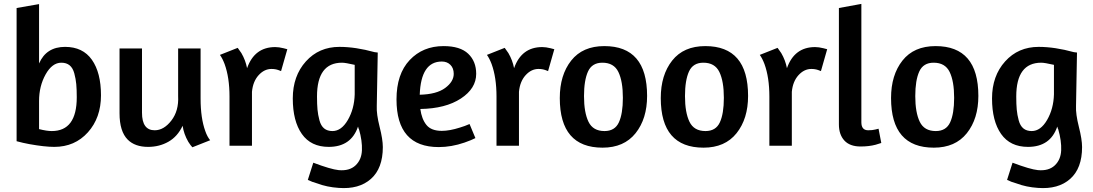

<svg xmlns="http://www.w3.org/2000/svg" viewBox="-20 -746 5595 983"><path d="M65 -23V-705L180 -725V-421Q217 -506 313 -506Q404 -506 450.5 -440Q497 -374 497 -258Q497 -143 430 -68.5Q363 6 258 6Q209 6 131 -8Q98 -14 65 -23ZM294 -425Q247 -425 213.5 -365Q180 -305 180 -229V-85Q220 -75 245 -75Q373 -75 373 -248Q373 -288 370.5 -315Q368 -342 360.5 -370Q353 -398 336.5 -411.5Q320 -425 294 -425Z M892 -254V-498H1007V-241Q1007 -141 1031 -75Q1041 -46 1056 -28L965 8Q956 -1 944 -20Q921 -60 915 -102Q889 -47 842.5 -20.5Q796 6 738 6Q671 6 634 -31Q592 -73 592 -166V-498H707V-169Q707 -79 772 -79Q819 -79 857.5 -129Q896 -179 892 -254Z M1370 -393Q1333 -393 1304 -361Q1275 -329 1270 -276V0H1155V-252Q1155 -349 1130 -418Q1119 -447 1106 -465L1197 -501L1216 -474Q1237 -438 1245 -397Q1283 -505 1389 -505Q1408 -505 1432 -499L1451 -494L1419 -382Q1418 -382 1406 -387Q1390 -393 1370 -393Z M1818 -84Q1816 -86 1815 -91Q1814 -96 1813 -98Q1778 6 1663 6Q1572 6 1525.5 -60Q1479 -126 1479 -242Q1479 -357 1546 -431.5Q1613 -506 1718 -506Q1800 -506 1898 -479L1914 -477L1909 -203Q1907 -162 1923.5 -97Q1940 -32 1940 7Q1940 116 1879 170Q1818 224 1714 216Q1654 212 1604 193Q1578 186 1556 175L1584 87Q1674 121 1714 125Q1769 130 1800 101Q1831 72 1833 23.5Q1835 -25 1818 -84ZM1682 -75Q1728 -75 1761 -132Q1794 -189 1796 -263V-414Q1748 -425 1731 -425Q1603 -425 1603 -252Q1603 -212 1605.5 -185Q1608 -158 1615.5 -130Q1623 -102 1639.5 -88.5Q1656 -75 1682 -75Z M2010 -237Q2010 -367 2077.5 -438.5Q2145 -510 2251 -510Q2336 -510 2377 -471Q2418 -432 2418 -368Q2418 -293 2339.5 -241.5Q2261 -190 2132 -188Q2139 -136 2163.5 -106Q2188 -76 2242 -76Q2282 -76 2335 -93Q2359 -100 2384 -111L2414 -39Q2395 -29 2358 -16Q2291 7 2226 7Q2010 7 2010 -237ZM2242 -431Q2135 -431 2129 -261Q2215 -263 2259 -295.5Q2303 -328 2303 -368Q2303 -397 2286 -414Q2269 -431 2242 -431Z M2737 -393Q2700 -393 2671 -361Q2642 -329 2637 -276V0H2522V-252Q2522 -349 2497 -418Q2486 -447 2473 -465L2564 -501L2583 -474Q2604 -438 2612 -397Q2650 -505 2756 -505Q2775 -505 2799 -499L2818 -494L2786 -382Q2785 -382 2773 -387Q2757 -393 2737 -393Z M3074 -510Q3293 -510 3293 -255Q3293 -138 3234 -64Q3175 10 3065 10Q2846 10 2846 -244Q2846 -362 2904.5 -436Q2963 -510 3074 -510ZM3064 -425Q3011 -425 2990.5 -380Q2970 -335 2970 -254Q2970 -170 2993 -122.5Q3016 -75 3075 -75Q3128 -75 3148.5 -119.5Q3169 -164 3169 -245Q3169 -330 3146 -377.5Q3123 -425 3064 -425Z M3591 -510Q3810 -510 3810 -255Q3810 -138 3751 -64Q3692 10 3582 10Q3363 10 3363 -244Q3363 -362 3421.5 -436Q3480 -510 3591 -510ZM3581 -425Q3528 -425 3507.5 -380Q3487 -335 3487 -254Q3487 -170 3510 -122.5Q3533 -75 3592 -75Q3645 -75 3665.5 -119.5Q3686 -164 3686 -245Q3686 -330 3663 -377.5Q3640 -425 3581 -425Z M4134 -393Q4097 -393 4068 -361Q4039 -329 4034 -276V0H3919V-252Q3919 -349 3894 -418Q3883 -447 3870 -465L3961 -501L3980 -474Q4001 -438 4009 -397Q4047 -505 4153 -505Q4172 -505 4196 -499L4215 -494L4183 -382Q4182 -382 4170 -387Q4154 -393 4134 -393Z M4386 4Q4331 4 4303 -26.5Q4275 -57 4275 -109V-705L4390 -726V-120Q4390 -79 4425 -79Q4447 -79 4462 -83L4478 -87L4492 -14L4463 -5Q4429 4 4386 4Z M4770 -510Q4989 -510 4989 -255Q4989 -138 4930 -64Q4871 10 4761 10Q4542 10 4542 -244Q4542 -362 4600.5 -436Q4659 -510 4770 -510ZM4760 -425Q4707 -425 4686.5 -380Q4666 -335 4666 -254Q4666 -170 4689 -122.5Q4712 -75 4771 -75Q4824 -75 4844.5 -119.5Q4865 -164 4865 -245Q4865 -330 4842 -377.5Q4819 -425 4760 -425Z M5398 -84Q5396 -86 5395 -91Q5394 -96 5393 -98Q5358 6 5243 6Q5152 6 5105.5 -60Q5059 -126 5059 -242Q5059 -357 5126 -431.5Q5193 -506 5298 -506Q5380 -506 5478 -479L5494 -477L5489 -203Q5487 -162 5503.5 -97Q5520 -32 5520 7Q5520 116 5459 170Q5398 224 5294 216Q5234 212 5184 193Q5158 186 5136 175L5164 87Q5254 121 5294 125Q5349 130 5380 101Q5411 72 5413 23.5Q5415 -25 5398 -84ZM5262 -75Q5308 -75 5341 -132Q5374 -189 5376 -263V-414Q5328 -425 5311 -425Q5183 -425 5183 -252Q5183 -212 5185.5 -185Q5188 -158 5195.5 -130Q5203 -102 5219.5 -88.5Q5236 -75 5262 -75Z"/></svg>

Font: Amaranth
Style: Regular
Weight: 400
Designer: Gesine Todt
Foundry: Gesine Todt
Version: Version 1.000